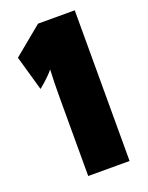

<svg xmlns="http://www.w3.org/2000/svg" viewBox="-136 -784 659 855"><g transform="rotate(-20 193.5 -357.0)"><path d="M131 -378V0H327V-714H153L17 -602L64 -437L89 -458C107 -474 122 -489 134 -504C132 -466 131 -424 131 -378Z"/></g></svg>

Font: Frost ExtraBold
Style: Regular
Weight: 800
Designer: Lee Frost
Foundry: Lee Frost for Ice Communication Norge AS
Version: Version 2.011;hotconv 1.0.107;makeotfexe 2.5.65593